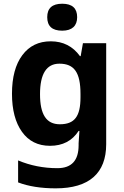

<svg xmlns="http://www.w3.org/2000/svg" viewBox="-20 -780 673 1040"><path d="M235.8 -687C235.8 -638.2 262.7 -613.8 316.9 -613.8C371.1 -613.8 397.9 -640.6 397.9 -687C397.9 -735.4 371.1 -759.8 316.9 -759.8C262.7 -759.8 235.8 -735.4 235.8 -687ZM555.2 -545.9H429.2L417 -476.1H413.1C374.5 -529.3 321.8 -556.2 254.9 -556.2C189.5 -556.2 138.2 -531.2 101.1 -481.4C63.5 -431.2 44.9 -361.3 44.9 -272C44.9 -185.1 63 -116.2 99.1 -65.9C134.8 -15.6 185.5 9.8 251 9.8C319.3 9.8 371.1 -17.1 405.8 -70.8H410.2L405.8 -3.9V6.8C405.8 89.4 367.7 130.9 291 130.9C215.3 130.9 144 116.7 78.1 88.9V208C134.3 229.5 202.6 240.2 282.2 240.2C463.4 240.2 555.2 157.7 555.2 1ZM304.2 -106.9C230.5 -106.9 196.8 -160.6 196.8 -270C196.8 -379.9 231.9 -435.1 301.8 -435.1C381.8 -435.1 416 -387.7 416 -271V-252.9C416 -149.9 384.3 -106.9 304.2 -106.9Z"/></svg>

Font: Noto Reveo Sans
Style: Bold
Weight: 700
Designer: Monotype Design team
Foundry: Monotype Imaging Inc.
Version: Version 1.04